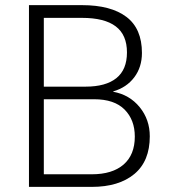

<svg xmlns="http://www.w3.org/2000/svg" viewBox="-20 -731 660 751"><path d="M93.3 0V-710.9H300.8Q413.6 -710.9 474.4 -665Q535.2 -619.1 535.2 -523.9Q535.2 -468.3 505.1 -428.5Q475.1 -388.7 422.9 -373.5V-372.1Q486.8 -360.4 526.4 -311.8Q565.9 -263.2 565.9 -197.8Q565.9 -100.6 505.4 -50.3Q444.8 0 338.9 0ZM151.4 -342.8V-49.3H338.9Q419.4 -49.3 463.4 -87.4Q507.3 -125.5 507.3 -196.8Q507.3 -262.2 467.3 -302.5Q427.2 -342.8 348.1 -342.8ZM151.4 -392.1H314.9Q393.6 -392.1 435.1 -425.3Q476.6 -458.5 476.6 -525.9Q476.6 -594.7 432.6 -627.9Q388.7 -661.1 300.8 -661.1H151.4Z"/></svg>

Font: Roboto Web
Style: Light
Weight: 300
Designer: Google
Version: Version 1.200310; 2013